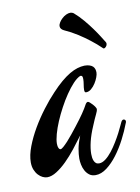

<svg xmlns="http://www.w3.org/2000/svg" viewBox="-107 -647 514 703"><g transform="rotate(-10 150.5 -295.0)"><path d="M333 -162.1Q322.8 -134.8 307.4 -105Q292 -75.2 273.4 -50.5Q254.9 -25.9 233.9 -10Q212.9 5.9 191.9 5.9Q177.7 5.9 168.5 -1.2Q159.2 -8.3 153.6 -18.8Q147.9 -29.3 145.5 -41.5Q143.1 -53.7 143.1 -64Q143.1 -79.6 146.7 -100.1Q150.4 -120.6 161.1 -147Q144.5 -124.5 126.2 -101.3Q107.9 -78.1 89.1 -59.6Q70.3 -41 51.5 -29.1Q32.7 -17.1 16.1 -17.1Q8.3 -17.1 -0.5 -21.2Q-9.3 -25.4 -16.8 -33.4Q-24.4 -41.5 -29.3 -53.5Q-34.2 -65.4 -34.2 -81.1Q-34.2 -107.4 -22 -139.4Q-9.8 -171.4 9 -203.6Q27.8 -235.8 50.8 -266.1Q73.7 -296.4 95.2 -318.8Q114.7 -339.8 132.1 -354.5Q149.4 -369.1 164.8 -378.2Q180.2 -387.2 193.8 -391.4Q207.5 -395.5 220.2 -396Q231.9 -396 239.7 -393.3Q247.6 -390.6 252 -386.2Q256.3 -381.8 258.1 -376Q259.8 -370.1 259.8 -363.8Q259.8 -356.9 255.9 -346.2Q252 -335.4 245.1 -324.7Q238.3 -314 229.2 -306.4Q220.2 -298.8 210 -298.8Q206.1 -298.8 205.1 -301.8Q204.1 -304.7 204.1 -309.1Q204.1 -317.4 206.1 -328.6Q208 -339.8 208 -348.1Q208 -355.5 206.3 -358.6Q204.6 -361.8 199.2 -361.8Q186.5 -356.4 172.1 -341.1Q157.7 -325.7 143.6 -304.9Q129.4 -284.2 116.5 -260Q103.5 -235.8 93.5 -212.2Q83.5 -188.5 77.6 -167.2Q71.8 -146 71.8 -131.8Q71.8 -121.6 74.7 -115.7Q77.6 -109.9 82 -109.9Q85.4 -109.9 92.8 -116.2Q100.1 -122.6 109.6 -132.8Q119.1 -143.1 129.4 -156Q139.6 -168.9 149.7 -181.6Q159.7 -194.3 168 -205.6Q176.3 -216.8 181.2 -224.1Q193.8 -242.7 199 -252.9Q204.1 -263.2 210 -263.2Q212.4 -263.2 217 -259.3Q221.7 -255.4 226.3 -250.2Q231 -245.1 234.4 -239.7Q237.8 -234.4 237.8 -231.9Q237.8 -225.1 231.4 -212.6Q225.1 -200.2 213.9 -172.9Q201.2 -143.6 195.1 -118.2Q189 -92.8 189 -73.2Q189 -66.4 189.9 -59.6Q190.9 -52.7 193.4 -47.1Q195.8 -41.5 200.2 -37.8Q204.6 -34.2 211.9 -34.2Q223.6 -34.2 236.1 -43.7Q248.5 -53.2 260 -67.9Q271.5 -82.5 281.7 -99.4Q292 -116.2 299.8 -131.3Q307.6 -146.5 312.3 -157Q316.9 -167.5 317.9 -168.9Q321.8 -176.8 327.1 -176.8Q330.1 -176.8 332.5 -174.8Q335 -172.9 335 -168.9Q335 -166 333 -162.1ZM312.5 -467.8Q313.5 -466.3 314 -464.8Q314.5 -463.4 314.5 -460.9Q314.5 -455.6 310.3 -450.7Q306.2 -445.8 302.2 -445.8Q299.3 -445.8 298.3 -447.8Q280.3 -465.3 259.3 -481.4Q241.2 -495.6 218 -510.5Q194.8 -525.4 169.4 -536.6Q156.2 -543 156.2 -553.7Q156.2 -560.5 160.9 -567.9Q165.5 -575.2 172.4 -581.5Q179.2 -587.9 187.5 -591.8Q195.8 -595.7 203.1 -595.7Q210 -595.7 215.3 -591.8Q233.4 -576.2 249 -557.6Q264.6 -539.1 277.1 -521.7Q289.6 -504.4 298.6 -490Q307.6 -475.6 312.5 -467.8Z"/></g></svg>

Font: Mervale Script
Style: Regular
Weight: 400
Designer: Astigmatic (AOETI)
Foundry: Astigmatic (AOETI)
Version: Version 1.000